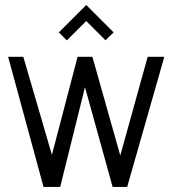

<svg xmlns="http://www.w3.org/2000/svg" viewBox="-20 -740 683 760"><path d="M212.9 -611.8 321.3 -720.2 429.7 -611.8 397.5 -580.6 321.3 -656.7 244.6 -580.1ZM12.2 -515.1H72.3L185.5 -127L287.1 -515.1H345.7L456.1 -124.5L564.5 -515.1H630.4L483.4 0H425.8L316.4 -395L218.3 0H152.3Z"/></svg>

Font: News Cycle
Style: Regular
Weight: 500
Version: Version 0.5.2